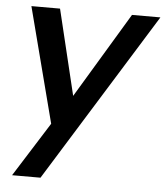

<svg xmlns="http://www.w3.org/2000/svg" viewBox="-52 -542 696 808"><g transform="rotate(5 296.5 -138.0)"><path d="M29 220 174 -10 48 -496H169L256 -135L473 -496H593L149 220Z"/></g></svg>

Font: Rethink Sans SemiBold
Style: Italic
Weight: 600
Italic angle: -10°
Designer: The Rethink Sans project authors (Hans Thiessen). DM Sans designed by Colophon Foundry.
Foundry: Rethink Communications LLC
Version: Version 1.001